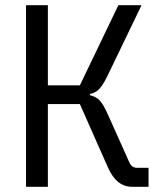

<svg xmlns="http://www.w3.org/2000/svg" viewBox="-20 -718 640 738"><path d="M80 -698H164V-390H287L435 -698H524L391 -422Q374 -388 359.5 -374Q345 -360 326 -357V-352Q349 -347 363.5 -331.5Q378 -316 396 -275L478 -92Q487 -73 507 -73H551V0H488Q458 0 435 -18Q412 -36 395 -74L287 -318H164V0H80Z"/></svg>

Font: iA Writer Mono V
Style: Regular
Weight: 400
Designer: Mike Abbink, Paul van der Laan, Pieter van Rosmalen
Foundry: Bold Monday
Version: Version 2.000